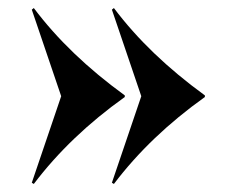

<svg xmlns="http://www.w3.org/2000/svg" viewBox="-20 -524 573 477"><path d="M59 -70 132 -285 59 -500 64 -504Q151 -388 290 -287V-283Q154 -186 64 -67ZM331 -285 258 -500 263 -504Q350 -388 489 -287V-283Q353 -186 263 -67L258 -70Z"/></svg>

Font: Nyght Serif Bold
Style: Regular
Weight: 700
Designer: Maksym Kobuzan
Version: Version 0.410